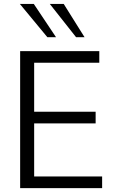

<svg xmlns="http://www.w3.org/2000/svg" viewBox="-20 -976 632 996"><path d="M374.5 -783.2 238.3 -955.6H310.5L418.5 -783.2ZM225.6 -783.2 83 -955.6H155.3L270.5 -783.2ZM84.5 0V-710.9H495.1V-650.4H157.2V-396.5H476.1V-335.9H157.2V-60.5H509.8V0Z"/></svg>

Font: Ride Light
Style: Regular
Weight: 300
Version: Version 3.000